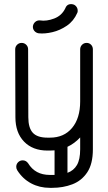

<svg xmlns="http://www.w3.org/2000/svg" viewBox="-20 -718 519 922"><path d="M63 100Q58 92 58 83Q58 70 67 61Q76 52 89 52Q105 52 115 66Q149 122 219 122H231Q237 122 242 122V4Q231 5 220 5H208Q137 5 95.5 -38Q54 -81 54 -155L53 -481Q53 -494 62 -503Q71 -512 84 -512Q97 -512 106 -503Q115 -494 115 -481L116 -155Q116 -104 137.5 -80.5Q159 -57 208 -57H220Q287 -57 326 -103.5Q365 -150 365 -231V-481Q365 -494 374 -503Q383 -512 396 -512Q409 -512 417.5 -503Q426 -494 426 -481V-1Q426 69 399 109.5Q372 150 327.5 167Q283 184 231 184H219Q170 184 129.5 162.5Q89 141 63 100ZM365 -1V-58Q338 -29 304 -13V112Q334 101 349.5 74.5Q365 48 365 -1ZM294 -679Q302 -700 325 -698Q338 -697 346 -687Q354 -677 353 -664Q353 -660 351 -656Q334 -617 301 -594.5Q268 -572 231.5 -563.5Q195 -555 166 -558Q153 -560 145 -569.5Q137 -579 138 -592Q140 -605 149.5 -613Q159 -621 172 -620Q203 -615 240 -629Q277 -643 294 -679Z"/></svg>

Font: Libertine Sup Medium
Style: Regular
Weight: 500
Designer: Bastien Sozeau
Foundry: NBR — Bastien Sozeau
Version: Version 2.003; ttfautohint (v1.8.4.7-5d5b);gftools[0.9.33]